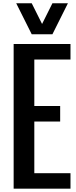

<svg xmlns="http://www.w3.org/2000/svg" viewBox="-20 -1141 460 1161"><path d="M296.9 -1121.1H390.6L296.9 -933.6H171.9L78.1 -1121.1H171.9L234.4 -996.1ZM343.8 -406.2H187.5V-93.8H406.2V0H62.5V-875H406.2V-781.2H187.5V-500H343.8Z"/></svg>

Font: OswaldRegular
Style: Regular
Weight: 400
Designer: vernon adams
Foundry: vernon adams
Version: Version 1.000